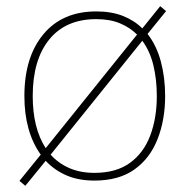

<svg xmlns="http://www.w3.org/2000/svg" viewBox="-20 -575 615 622"><path d="M515 -264Q515 -187 490.5 -124.5Q466 -62 415.5 -26Q365 10 286 10Q234 10 195 -7Q156 -24 128 -54L62 27L43 11L112 -74Q59 -148 59 -264Q59 -390 120.5 -464Q182 -538 292 -538Q341 -538 378 -523.5Q415 -509 441 -483L499 -555L518 -539L458 -465Q487 -428 501 -376Q515 -324 515 -264ZM86 -264Q86 -160 128 -95L424 -463Q401 -486 368.5 -499.5Q336 -513 292 -513Q193 -513 139.5 -447Q86 -381 86 -264ZM488 -264Q488 -317 477 -363Q466 -409 441 -443L144 -74Q169 -46 204.5 -30.5Q240 -15 286 -15Q356 -15 400.5 -47Q445 -79 466.5 -135.5Q488 -192 488 -264Z"/></svg>

Font: Noto Sans Lao Looped Thin
Style: Regular
Weight: 100
Designer: Mark Frömberg, Ben Mitchell
Foundry: The Fontpad Ltd
Version: Version 1.002; ttfautohint (v1.8.4.7-5d5b)